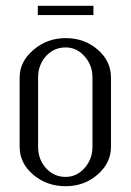

<svg xmlns="http://www.w3.org/2000/svg" viewBox="-20 -644 452 664"><path d="M47.9 -136.2V-376Q47.9 -430.7 95.5 -471.4Q143.1 -512.2 207 -512.2Q272 -512.2 317.9 -472.4Q363.8 -432.6 363.8 -376V-136.2Q363.8 -80.6 317.6 -40.3Q271.5 0 207 0Q141.6 0 94.7 -40Q47.9 -80.1 47.9 -136.2ZM110.8 -591.8V-624H303.2V-591.8ZM111.8 -136.2Q111.8 -92.3 139.2 -62.3Q166.5 -32.2 207 -32.2Q245.1 -32.2 272.5 -63Q299.8 -93.8 299.8 -136.2V-376Q299.8 -418.5 272.5 -449.2Q245.1 -480 207 -480Q166.5 -480 139.2 -450Q111.8 -419.9 111.8 -376Z"/></svg>

Font: Gawaa
Style: Regular
Weight: 400
Designer: T. Christopher White
Version: Version 1.0